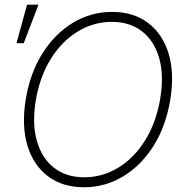

<svg xmlns="http://www.w3.org/2000/svg" viewBox="-20 -788 794 818"><path d="M337.9 9.8Q246.6 9.8 184.3 -37.1Q122.1 -84 96.7 -168.5Q71.3 -252.9 89.8 -365.2Q108.4 -477.5 161.1 -561Q213.9 -644.5 290.5 -690.9Q367.2 -737.3 458 -737.3Q548.8 -737.3 610.8 -690.4Q672.9 -643.6 698.5 -559.1Q724.1 -474.6 705.1 -361.3Q686.5 -249.5 633.8 -166Q581.1 -82.5 504.4 -36.4Q427.7 9.8 337.9 9.8ZM338.9 -32.7Q417 -32.7 484.4 -74Q551.8 -115.2 598.6 -190.7Q645.5 -266.1 662.6 -367.7Q679.2 -467.8 658 -541.3Q636.7 -614.7 584.7 -654.8Q532.7 -694.8 456.5 -694.8Q378.4 -694.8 310.8 -653.6Q243.2 -612.3 196.3 -536.9Q149.4 -461.4 132.3 -359.4Q116.2 -259.8 137.5 -186.3Q158.7 -112.8 210.7 -72.8Q262.7 -32.7 338.9 -32.7ZM50.3 -604 95.2 -768.1H144L81.1 -604Z"/></svg>

Font: Inter Tight ExtraLight
Style: Italic
Weight: 250
Italic angle: -9.39999°
Designer: Rasmus Andersson
Foundry: rsms
Version: Version 3.004